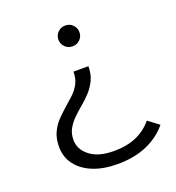

<svg xmlns="http://www.w3.org/2000/svg" viewBox="-127 -632 820 894"><g transform="rotate(-20 283.5 -185.0)"><path d="M305 160Q235 160 183.5 139Q132 118 103.5 80Q75 42 75 -8Q75 -49 88.5 -78.5Q102 -108 123 -130Q144 -152 166.5 -171.5Q189 -191 210.5 -211Q232 -231 245 -256Q258 -281 258 -315H332Q332 -276 318.5 -247.5Q305 -219 284.5 -196.5Q264 -174 240.5 -154.5Q217 -135 196.5 -115Q176 -95 162.5 -71Q149 -47 149 -16Q149 31 191 64Q233 97 310 97Q374 97 421 76.5Q468 56 501 16L554 56Q514 105 451.5 132.5Q389 160 305 160ZM295 -427Q273 -427 258 -442Q243 -457 243 -478Q243 -500 258 -515Q273 -530 295 -530Q317 -530 332 -515Q347 -500 347 -478Q347 -457 332 -442Q317 -427 295 -427Z"/></g></svg>

Font: MOST Montserrat
Style: Regular
Weight: 400
Designer: Julieta Ulanovsky
Foundry: Julieta Ulanovsky
Version: Version 8.000;March 11, 2024;FontCreator 15.0.0.2926 64-bit